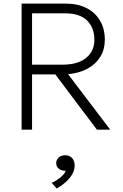

<svg xmlns="http://www.w3.org/2000/svg" viewBox="-20 -720 682 1066"><path d="M100 0V-700H345Q412 -700 460.8 -675Q509.5 -650 535.8 -604.8Q562 -559.5 562 -499Q562 -446 537.2 -405.2Q512.5 -364.5 466.8 -339.2Q421 -314 358 -308L592 0H518L287 -307H158V0ZM158 -361H328Q411.5 -361 457.8 -398.2Q504 -435.5 504 -499Q504 -565 464 -605.5Q424 -646 340 -646H158ZM294.5 326.5 267.5 295.5Q296 281.5 317.8 263.2Q339.5 245 344.5 228Q330 229 318 223.8Q306 218.5 299 208.5Q292 198.5 292 186Q292 167 306 154.5Q320 142 341.5 142Q365.5 142 380 157.2Q394.5 172.5 394.5 200Q394.5 221.5 382.8 244Q371 266.5 348.5 287.8Q326 309 294.5 326.5Z"/></svg>

Font: Geologica Roman Thin
Style: Regular
Weight: 250
Designer: Sindre Bremnes, Frode Helland
Foundry: Monokrom Skriftforlag AS
Version: Version 1.010;gftools[0.9.28]